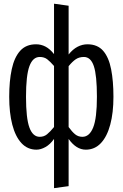

<svg xmlns="http://www.w3.org/2000/svg" viewBox="-20 -788 655 1026"><path d="M268.7 -768.2 346.7 -757.4V-496.9Q369.2 -525.1 394.6 -538.2Q420 -551.3 447.2 -551.3Q501 -551.3 531.3 -516.4Q561.5 -481.5 573.8 -418.2Q586.2 -354.9 586.2 -270.8Q586.2 -185.6 569.2 -122.1Q552.3 -58.5 519.2 -23.3Q486.2 11.8 438.5 11.8Q387.2 11.8 346.7 -45.6V206.7L268.7 217.4V-45.6Q248.2 -16.4 223.1 -2.3Q197.9 11.8 174.9 11.8Q127.2 11.8 94.6 -23.3Q62.1 -58.5 45.6 -122.1Q29.2 -185.6 29.2 -270.8Q29.2 -354.9 42.8 -418.2Q56.4 -481.5 87.7 -516.4Q119 -551.3 172.8 -551.3Q199.5 -551.3 223.1 -539Q246.7 -526.7 268.7 -499ZM192.3 -483.6Q155.4 -483.6 137.2 -434.4Q119 -385.1 119 -270.8Q119 -155.9 137.2 -106.4Q155.4 -56.9 192.3 -56.9Q214.9 -56.9 231.3 -70.3Q247.7 -83.6 268.7 -109.2V-435.4Q248.2 -459 232.3 -471.3Q216.4 -483.6 192.3 -483.6ZM428.2 -483.6Q403.1 -483.6 384.9 -471.3Q366.7 -459 346.7 -434.4V-109.2Q365.1 -83.6 381.5 -70.3Q397.9 -56.9 420.5 -56.9Q457.9 -56.9 477.9 -106.7Q497.9 -156.4 497.9 -270.8Q497.9 -385.1 481.5 -434.4Q465.1 -483.6 428.2 -483.6Z"/></svg>

Font: FiraCode Nerd Font
Style: Regular
Weight: 400
Designer: Carrois Corporate, Edenspiekermann AG, Nikita Prokopov
Foundry: Carrois Corporate, Edenspiekermann AG, Nikita Prokopov
Version: Version 6.002;Nerd Fonts 2.2.2